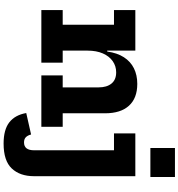

<svg xmlns="http://www.w3.org/2000/svg" viewBox="20 -844 1045 1126"><g transform="rotate(90 543.0 -280.5)"><path d="M276.4 -125.2H347.2V0H38.7V-125.2H124.4V-426H38.7V-551.2H276.4ZM491.9 -125.2V-336.5Q491.9 -383.7 469.6 -411.2Q447.4 -438.8 403.9 -438.8Q367.1 -438.8 338.2 -418.5Q309.4 -398.3 292.9 -360.8Q276.4 -323.2 276.4 -271L250.2 -386.3H281.8Q289.9 -444.9 315.2 -484.1Q340.4 -523.2 380.1 -542.9Q419.8 -562.6 471.5 -562.6Q555.2 -562.6 599.5 -513.8Q643.9 -465 643.9 -374.1V-125.2H723.3V0H421.7V-125.2ZM761.8 -551.2H1012.8V42.9Q1012.8 125.4 967.6 173.4Q922.5 221.4 821.4 221.4Q740.2 221.4 697.1 188Q654 154.6 642.4 88.6L768.2 60.2Q773.6 80.7 784.5 91.1Q795.3 101.6 814.8 101.6Q837.8 101.6 849.3 86.9Q860.8 72.2 860.8 42.9V-426H761.8ZM847.5 -783.5H1017.4V-639.4H847.5Z"/></g></svg>

Font: Hepta Slab ExtraLight
Style: Regular
Weight: 200
Designer: Michael LaGattuta
Foundry: Michael LaGattuta
Version: Version 1.100